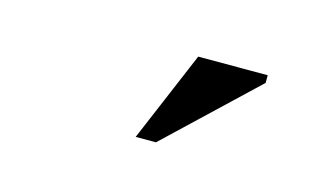

<svg xmlns="http://www.w3.org/2000/svg" viewBox="-37 -763 575 339"><g transform="rotate(15 250.0 -594.0)"><path d="M223 -511.5 293 -677H420V-663L260 -511.5Z"/></g></svg>

Font: Newsreader 24pt SemiBold
Style: Regular
Weight: 600
Designer: Hugues Gentile
Foundry: Production Type
Version: Version 1.003